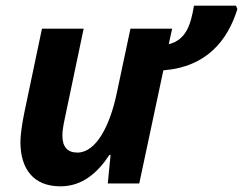

<svg xmlns="http://www.w3.org/2000/svg" viewBox="-20 -647 857 677"><path d="M193 10C269 10 323 -36 366 -101H370L360 0H471L556 -399C709 -411 783 -505 817 -615L812 -627H664C653 -563 638 -507 575 -491L587 -546H440L392 -320C368 -204 319 -109 253 -109C218 -109 200 -129 200 -169C200 -184 203 -204 208 -227L275 -546H128L66 -251C58 -212 52 -171 52 -147C52 -51 98 10 193 10Z"/></svg>

Font: BC Sans
Style: Bold Italic
Weight: 700
Italic angle: -12°
Designer: Monotype Design Team
Province of B.C.
Foundry: Monotype Imaging Inc.
Version: Version 2.000;GOOG;noto-source:20170915:90ef993387c0